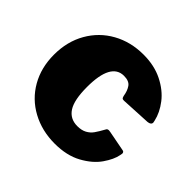

<svg xmlns="http://www.w3.org/2000/svg" viewBox="-141 -684 839 839"><g transform="rotate(45 278.0 -265.0)"><path d="M536 -370Q538 -362 538 -360Q538 -346 518 -344L381 -337H378Q371 -337 368.5 -340Q366 -343 364 -351Q360 -378 347.5 -396Q335 -414 303 -414Q223 -414 223 -265Q223 -185 246 -149.5Q269 -114 314 -114Q340 -114 357.5 -123.5Q375 -133 386 -148.5Q397 -164 413 -193Q416 -199 425 -199Q430 -199 433 -198L527 -180Q538 -179 538 -168Q538 -167 536 -157Q530 -125 503 -86Q476 -47 424 -18.5Q372 10 298 10Q219 10 155.5 -24.5Q92 -59 56.5 -121Q21 -183 21 -263Q21 -344 57 -407Q93 -470 156 -505Q219 -540 298 -540Q365 -540 416 -514.5Q467 -489 497 -450Q527 -411 536 -370Z"/></g></svg>

Font: Libre Franklin Black
Style: Regular
Weight: 900
Designer: Pablo Impallari, Rodrigo Fuenzalida
Foundry: Impallari Type
Version: Version 1.002; ttfautohint (v1.5)